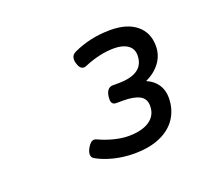

<svg xmlns="http://www.w3.org/2000/svg" viewBox="-80 -766 760 655"><g transform="rotate(-20 300.0 -439.0)"><path d="M501 -547.4Q501 -514.2 481.9 -488Q462.9 -461.9 428.7 -445.8Q454.1 -435.1 468 -414.8Q481.9 -394.5 481.9 -366.7Q481.9 -325.7 461.7 -293.9Q441.4 -262.2 402.1 -244.6Q362.8 -227.1 306.6 -227.1Q269.5 -227.1 234.4 -235.6Q199.2 -244.1 171.4 -259.8Q162.1 -265.1 162.1 -276.4Q162.1 -285.2 168.5 -297.4Q180.2 -318.8 192.9 -318.8Q196.8 -318.8 202.6 -316.4Q228.5 -304.2 256.8 -297.1Q285.2 -290 309.1 -290Q357.9 -290 385.3 -308.8Q412.6 -327.6 412.6 -361.8Q412.6 -388.2 391.8 -399.2Q371.1 -410.2 332 -410.2H306.6Q289.6 -410.2 289.6 -430.7Q289.6 -434.1 290.5 -441.9Q295.4 -471.2 317.4 -471.2H336.4Q431.2 -471.2 431.2 -539.1Q431.2 -563 412.8 -575.7Q394.5 -588.4 363.8 -588.4Q311.5 -588.4 253.9 -564Q250 -562 245.6 -562Q230.5 -562 224.1 -585.9Q222.2 -591.8 222.2 -598.6Q222.2 -614.7 237.3 -622.1Q299.8 -651.4 373 -651.4Q433.6 -651.4 467.3 -623.5Q501 -595.7 501 -547.4Z"/></g></svg>

Font: Courier Prime Sans
Style: Italic
Weight: 400
Italic angle: -10°
Designer: Alan Dague-Greene
Foundry: Quote-Unquote Apps
Version: Version 3.020